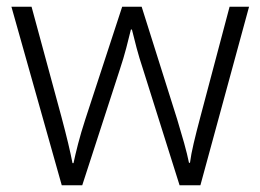

<svg xmlns="http://www.w3.org/2000/svg" viewBox="-20 -552 776 572"><path d="M406 -346Q395 -379 387 -409Q379 -439 373 -464H370Q364 -439 356 -408.5Q348 -378 337 -345L225 0H164L14 -532H74L163 -204Q175 -159 183 -125.5Q191 -92 196 -66H199Q204 -90 212.5 -123Q221 -156 234 -196L344 -532H402L508 -196Q519 -160 528.5 -126Q538 -92 543 -67H546Q549 -91 557 -125Q565 -159 577 -204L664 -532H722L577 0H515Z"/></svg>

Font: Noto Sans Arabic Light
Style: Regular
Weight: 300
Designer: Monotype Design Team, Nadine Chahine, Nizar Qandah and Khaled Hosny
Foundry: Monotype Imaging Inc.
Version: Version 2.012; ttfautohint (v1.8.4.7-5d5b)